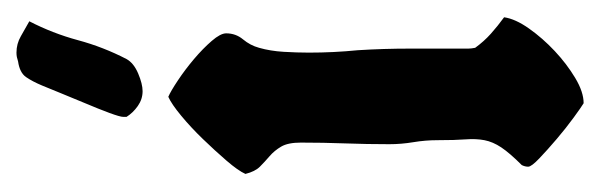

<svg xmlns="http://www.w3.org/2000/svg" viewBox="-274 -478 746 239"><g transform="rotate(-90 99.5 -358.0)"><path d="M154 -711Q165 -711 174.5 -705.5Q184 -700 193 -695Q178 -666 169.5 -634.5Q161 -603 146 -574Q141 -565 128 -559.5Q115 -554 106 -554Q96 -554 87.5 -560Q79 -566 74 -574V-578Q74 -582 79 -595.5Q84 -609 91 -625.5Q98 -642 104 -657Q110 -672 113 -679Q118 -691 123.5 -699Q129 -707 143 -709Q146 -710 148.5 -710.5Q151 -711 154 -711ZM99 -522Q106 -519 119.5 -510Q133 -501 146 -490Q159 -479 168.5 -468Q178 -457 178 -450Q178 -438 170.5 -429Q163 -420 160 -409Q156 -395 155 -378.5Q154 -362 154 -347Q154 -316 157 -286Q159 -254 159 -221.5Q159 -189 159 -157Q159 -152 159 -148.5Q159 -145 160 -140Q168 -129 177.5 -120.5Q187 -112 198 -104Q196 -90 184 -73Q172 -56 156 -41Q140 -26 122.5 -15.5Q105 -5 91 -5Q86 -8 73 -17.5Q60 -27 46.5 -38.5Q33 -50 22.5 -60Q12 -70 12 -74Q12 -78 14 -82Q29 -97 36 -107.5Q43 -118 45 -128.5Q47 -139 46 -152Q45 -165 45 -187Q45 -202 42.5 -217Q40 -232 40 -247Q40 -275 41 -302Q42 -329 42 -357Q42 -373 37 -381.5Q32 -390 25 -396Q18 -402 12 -408Q6 -414 3 -426Q7 -435 19.5 -449.5Q32 -464 46.5 -479Q61 -494 75.5 -506Q90 -518 99 -522Z"/></g></svg>

Font: Hand Textur
Style: Regular
Weight: 400
Designer: F. H. Ehmcke um 1935
Foundry: Peter Wiegel
Version: Version 1.000